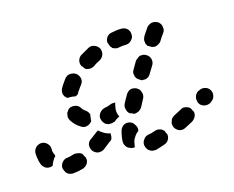

<svg xmlns="http://www.w3.org/2000/svg" viewBox="-76 -362 561 460"><g transform="rotate(-15 204.0 -132.5)"><path d="M92 6Q96 -1 94 -8Q94 -9 94 -9Q91 -13 89 -18Q88 -20 86 -21Q85 -22 84 -22Q80 -24 76 -24Q72 -25 68 -24Q59 -21 52 -20Q44 -20 38 -13Q33 -7 33 1Q34 5 36 9Q37 12 40 15Q43 18 47 19Q51 20 55 20Q67 19 81 15Q88 12 92 6ZM294 2Q298 -4 297 -12Q296 -13 296 -14Q294 -17 293 -21Q292 -23 290 -24Q288 -26 286 -27Q283 -28 279 -29Q275 -29 271 -28Q261 -24 252 -23Q244 -21 240 -14Q235 -7 237 1Q238 5 240 8Q242 12 246 14Q249 16 253 17Q257 17 261 17Q272 14 283 10Q290 8 294 2ZM202 -4Q198 -5 195 -8Q192 -11 191 -14Q189 -18 189 -22Q189 -33 193 -48Q195 -56 202 -61Q209 -65 217 -63Q225 -61 229 -53Q234 -46 232 -38Q231 -38 231 -37Q225 -33 221 -26Q216 -19 215 -10Q214 -6 214 -3Q213 -2 212 -2Q210 -2 209 -2Q205 -2 202 -4ZM-4 -10Q-12 -14 -15 -22Q-18 -30 -19 -39Q-20 -45 -20 -50Q-20 -54 -18 -58Q-17 -61 -14 -64Q-11 -67 -8 -68Q-4 -70 0 -70Q8 -70 14 -64Q20 -58 20 -50Q20 -48 20 -45Q21 -40 23 -36Q23 -35 24 -33Q24 -32 24 -31Q23 -29 21 -28Q16 -21 13 -13Q13 -12 12 -11Q12 -10 12 -10Q12 -10 11 -10Q4 -7 -4 -10ZM164 -35Q166 -39 166 -43Q166 -45 166 -46Q166 -48 166 -50Q165 -50 164 -50Q155 -52 148 -57Q143 -60 139 -64Q138 -64 137 -63Q135 -62 134 -61Q126 -55 118 -49Q111 -45 109 -37Q108 -29 112 -22Q117 -15 125 -13Q133 -12 140 -16Q149 -23 158 -30Q162 -32 164 -35ZM371 -36Q374 -43 372 -49Q370 -51 369 -54Q368 -56 367 -58Q365 -60 363 -61Q360 -62 358 -63Q354 -64 350 -64Q346 -63 343 -61Q333 -56 324 -51Q321 -49 318 -46Q316 -43 315 -39Q313 -35 314 -32Q314 -28 316 -24Q320 -17 328 -14Q336 -12 343 -16Q352 -21 362 -26Q368 -30 371 -36ZM427 -72Q429 -80 425 -87Q421 -94 413 -96Q405 -98 398 -94L395 -93Q392 -91 389 -87Q387 -84 386 -80Q385 -76 386 -72Q386 -69 388 -65Q392 -58 400 -56Q408 -54 416 -58L418 -60Q425 -64 427 -72ZM167 -72Q164 -73 160 -75Q157 -78 155 -81Q153 -84 152 -88Q150 -96 155 -103Q160 -110 168 -112Q176 -113 185 -117Q188 -118 191 -118Q193 -118 196 -118Q194 -111 193 -104Q192 -95 195 -87Q196 -85 197 -83Q194 -82 191 -80Q186 -77 183 -74Q179 -73 175 -72Q171 -72 167 -72ZM228 -129Q232 -136 239 -139Q247 -141 255 -137Q258 -135 261 -132Q263 -129 264 -125Q266 -121 265 -117Q265 -113 263 -110Q258 -100 253 -91Q250 -86 245 -83Q239 -80 233 -80Q228 -83 223 -84Q217 -89 216 -96Q214 -103 217 -109Q222 -119 228 -129ZM116 -81Q108 -79 101 -84Q88 -92 80 -105Q78 -109 77 -113Q77 -116 78 -120Q78 -124 81 -127Q83 -131 86 -133Q93 -137 102 -135Q110 -133 114 -126Q117 -121 123 -117Q126 -115 128 -112Q130 -109 131 -106Q130 -103 130 -100Q129 -95 129 -90Q129 -90 129 -90Q129 -90 129 -90Q124 -83 116 -81ZM256 -176Q257 -180 259 -183L270 -202Q273 -205 276 -207Q279 -210 283 -211Q287 -211 291 -211Q295 -210 298 -208Q305 -204 307 -196Q309 -187 304 -180L293 -162Q291 -159 288 -156Q284 -154 281 -153Q278 -153 276 -153Q273 -153 271 -153Q268 -155 265 -157Q264 -158 262 -159Q260 -161 259 -163Q257 -165 257 -168Q256 -172 256 -176ZM86 -191Q91 -198 96 -205Q99 -208 102 -210Q106 -212 110 -212Q114 -212 118 -211Q121 -210 124 -208Q131 -202 132 -194Q133 -186 127 -179Q123 -174 120 -169Q118 -167 117 -165Q116 -162 114 -160Q111 -158 109 -157Q108 -157 107 -157Q98 -159 89 -158Q89 -158 89 -158Q82 -162 80 -169Q78 -177 82 -184Q84 -188 86 -191ZM168 -261Q175 -265 183 -262Q191 -259 195 -252Q198 -245 196 -237Q193 -229 186 -225Q177 -221 169 -215Q164 -212 158 -212Q152 -212 147 -215Q144 -220 140 -224Q137 -231 139 -238Q141 -245 147 -249Q157 -255 168 -261ZM302 -247Q303 -250 305 -254Q311 -263 317 -272Q322 -278 330 -280Q338 -281 345 -277Q352 -272 353 -264Q355 -255 350 -249Q344 -241 338 -231Q336 -228 332 -226Q329 -224 325 -223Q322 -222 320 -223Q317 -223 315 -224Q313 -225 310 -227Q308 -228 306 -229Q305 -231 303 -234Q302 -236 302 -239Q301 -243 302 -247ZM256 -285Q264 -285 270 -280Q276 -274 276 -266Q277 -258 271 -252Q265 -245 257 -245Q248 -245 238 -243Q234 -242 231 -243Q227 -244 223 -246Q222 -247 221 -249Q220 -250 219 -251Q217 -257 215 -262Q215 -269 219 -275Q224 -281 231 -282Q244 -285 256 -285Z"/></g></svg>

Font: FRB American Cursive Dashed
Style: Bold Italic
Weight: 700
Italic angle: -25°
Version: Version 2.0;Modular Font Editor K font №1